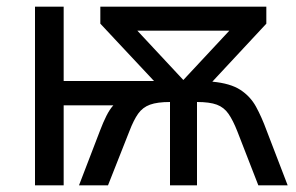

<svg xmlns="http://www.w3.org/2000/svg" viewBox="-20 -556 889 576"><path d="M779 -536V-485L617 -311Q671 -306 701 -286.5Q731 -267 748 -236Q765 -205 780 -164L843 0H755L692 -162Q679 -195 665.5 -214.5Q652 -234 630.5 -242Q609 -250 571 -250V0H490V-250Q452 -250 430 -242Q408 -234 394.5 -215Q381 -196 368 -162L304 0H217L280 -164Q289 -188 299 -208Q309 -228 320 -240H171V0H85V-536H171V-313H442L281 -485V-536ZM668 -464H392L530 -316Z"/></svg>

Font: Noto Sans
Style: Regular
Weight: 400
Designer: Monotype Design Team
Foundry: Monotype Imaging Inc.
Version: Version 2.007